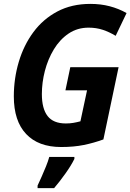

<svg xmlns="http://www.w3.org/2000/svg" viewBox="-20 -745 670 986"><path d="M294 10Q177 10 114 -57Q51 -124 51 -250Q51 -342 76.5 -427.5Q102 -513 151.5 -580Q201 -647 274.5 -686Q348 -725 444 -725Q497 -725 543 -713Q589 -701 630 -678L574 -561Q541 -581 507.5 -592Q474 -603 435 -603Q377 -603 332 -572.5Q287 -542 256.5 -491.5Q226 -441 210.5 -381Q195 -321 195 -262Q195 -187 224.5 -149Q254 -111 318 -111Q339 -111 356.5 -114Q374 -117 393 -122L427 -281H316L341 -400H589L511 -29Q462 -11 410.5 -0.5Q359 10 294 10ZM173 208Q182 189 193.5 163Q205 137 216 110Q227 83 233 61H362V71Q346 104 316.5 145.5Q287 187 258 221H173Z"/></svg>

Font: Noto Sans SemiCondensed
Style: Bold Italic
Weight: 700
Width: 4
Italic angle: -12°
Designer: Monotype Design Team
Foundry: Monotype Imaging Inc.
Version: Version 2.013; ttfautohint (v1.8.4.7-5d5b)